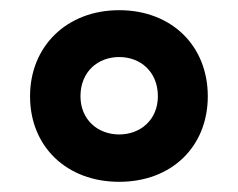

<svg xmlns="http://www.w3.org/2000/svg" viewBox="-20 -810 468 377"><path d="M214 -453C317 -453 388 -522 388 -621C388 -720 317 -790 214 -790C111 -790 39 -719 39 -621C39 -522 111 -453 214 -453ZM214 -546C172 -546 138 -575 138 -621C138 -669 172 -698 214 -698C256 -698 290 -669 290 -621C290 -575 256 -546 214 -546Z"/></svg>

Font: Noto Sans Malayalam UI
Style: Bold
Weight: 700
Designer: Jelle Bosma - Monotype Design Team
Foundry: Monotype Imaging Inc.
Version: Version 2.104